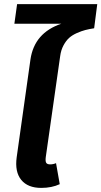

<svg xmlns="http://www.w3.org/2000/svg" viewBox="-20 -896 492 932"><path d="M63 -876H452.1L437 -758.8Q412.1 -754.9 394 -750.2Q376 -745.6 353.3 -735.6Q330.6 -725.6 315.4 -711.9Q300.3 -698.2 288.1 -675.5Q275.9 -652.8 272 -623L202.1 -132.8Q199.7 -113.3 204.3 -105.7Q209 -98.1 223.1 -98.1Q238.3 -98.1 252 -104L270 -2Q231.4 16.1 180.2 16.1Q114.7 16.1 83 -22.9Q51.3 -62 61 -132.8L127.9 -607.9Q147 -736.8 277.8 -780.8H49.8Z"/></svg>

Font: FiraGO SemiBold
Style: Italic
Weight: 600
Italic angle: -8°
Designer: bBox Type GmbH
Foundry: bBox Type GmbH
Version: Version 1.001;PS 001.001;hotconv 1.0.88;makeotf.lib2.5.64775